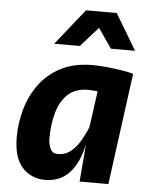

<svg xmlns="http://www.w3.org/2000/svg" viewBox="-56 -858 712 911"><g transform="rotate(5 300.0 -403.0)"><path d="M357 0 375 -218 408.5 -459.5V-503.5L565.5 -531.5L494 0ZM194 6.5Q126.5 6.5 84 -40.2Q41.5 -87 41.5 -185Q41.5 -251.5 60 -317.2Q78.5 -383 118 -437Q157.5 -491 220.2 -523.5Q283 -556 371 -556Q396.5 -556 432.8 -552.8Q469 -549.5 505 -544Q541 -538.5 565.5 -531.5L517 -421.5Q487.5 -425 462.2 -428Q437 -431 416.8 -433Q396.5 -435 381.8 -436Q367 -437 358.5 -437Q298.5 -437 263 -403.2Q227.5 -369.5 212 -313.8Q196.5 -258 196.5 -192Q196.5 -167 206.2 -144Q216 -121 242.5 -121Q277 -121 302.5 -140.8Q328 -160.5 347.5 -193.5Q367 -226.5 383 -266L397.5 -229.5L372 -180.5Q359 -117.5 334.2 -76Q309.5 -34.5 274.2 -14Q239 6.5 194 6.5ZM180 -641 316.5 -812H463L565 -641H450L385.5 -734.5L302 -641Z"/></g></svg>

Font: Spline Sans Mono
Style: Bold Italic
Weight: 700
Italic angle: -4°
Monospace: yes
Version: Version 1.004